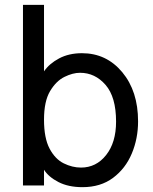

<svg xmlns="http://www.w3.org/2000/svg" viewBox="-20 -762 631 794"><path d="M315 -69Q378 -69 419 -121Q460 -173 460 -259Q460 -361 416.5 -411Q373 -461 311 -461Q281 -461 246.5 -444Q212 -427 187 -385Q162 -343 162 -267Q162 -191 185 -147.5Q208 -104 243.5 -86.5Q279 -69 315 -69ZM321 12Q263 12 222 -9Q181 -30 162 -60V5H75V-742H162V-467Q184 -499 224.5 -520.5Q265 -542 319 -542Q420 -542 485.5 -463.5Q551 -385 551 -260Q551 -189 525 -127Q499 -65 447.5 -26.5Q396 12 321 12Z"/></svg>

Font: LXGW 975 Gothic SC
Style: Regular
Weight: 400
Version: Version 2.01;February 25, 2021